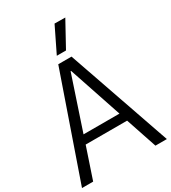

<svg xmlns="http://www.w3.org/2000/svg" viewBox="-260 -1229 1205 1356"><g transform="rotate(-30 343.0 -551.5)"><path d="M-3 0 289 -841H397L689 0H596L511 -253H173L88 0ZM196 -323H489L344 -755H340ZM310 -898 410 -1103 497 -1102 385 -898Z"/></g></svg>

Font: Matangi Medium
Style: Regular
Weight: 500
Designer: Prashant Pant
Foundry: The Graphic Ant
Version: Version 3.002